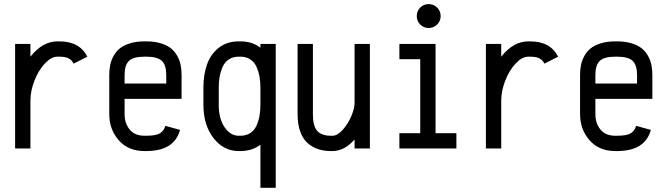

<svg xmlns="http://www.w3.org/2000/svg" viewBox="-20 -710 3191 918"><path d="M125.5 0H52.2V-500H125.5V-439Q183.6 -512.2 254.9 -512.2H263.7Q360.8 -512.2 397.5 -439L332 -405.8Q323.2 -422.9 308.1 -430.9Q293 -439 263.7 -439H254.9Q225.1 -439 194.6 -406.5Q164.1 -374 144.8 -324.7Q125.5 -275.4 125.5 -229.5Z M575.7 -237.3V-164.6Q575.7 -120.6 599.9 -90.8Q624 -61 670.9 -61H679.7Q726.1 -61 745.1 -73Q764.2 -85 770.5 -108.4L840.8 -88.9Q813.5 12.2 679.7 12.2H670.9Q592.8 12.2 547.6 -39.6Q502.4 -91.3 502.4 -164.6V-351.1Q502.4 -377 506.8 -398.9Q511.2 -420.9 522.9 -442.4Q534.7 -463.9 553.2 -478.8Q571.8 -493.7 601.8 -502.9Q631.8 -512.2 670.9 -512.2H679.7Q718.8 -512.2 748.8 -502.9Q778.8 -493.7 797.4 -478.8Q815.9 -463.9 827.6 -442.4Q839.4 -420.9 843.8 -398.9Q848.1 -377 848.1 -351.1V-237.3ZM774.9 -310.5V-351.1Q774.9 -398.9 753.9 -418.9Q732.9 -439 679.7 -439H670.9Q617.7 -439 596.7 -418.9Q575.7 -398.9 575.7 -351.1V-310.5Z M1025.9 -291.5V-208.5Q1025.9 -142.6 1053.7 -101.8Q1081.5 -61 1121.1 -61H1129.9Q1157.2 -61 1176.8 -74Q1196.3 -86.9 1206.3 -109.1Q1216.3 -131.3 1220.7 -155.8Q1225.1 -180.2 1225.1 -208.5V-291.5Q1225.1 -319.8 1220.7 -344Q1216.3 -368.2 1206.3 -390.6Q1196.3 -413.1 1176.8 -426Q1157.2 -439 1129.9 -439H1121.1Q1093.8 -439 1074.2 -426Q1054.7 -413.1 1044.7 -390.6Q1034.7 -368.2 1030.3 -344Q1025.9 -319.8 1025.9 -291.5ZM1121.1 -512.2H1129.9Q1185.5 -512.2 1225.1 -481.9V-500H1298.3V188H1225.1V-18.1Q1185.5 12.2 1129.9 12.2H1121.1Q1048.8 12.2 1000.7 -50Q952.6 -112.3 952.6 -208.5V-291.5Q952.6 -355 970.5 -403.8Q988.3 -452.6 1027.1 -482.4Q1065.9 -512.2 1121.1 -512.2Z M1675.3 -500H1748.5V0H1675.3V-43Q1626.5 12.2 1570.3 12.2H1561.5Q1529.3 12.2 1502.2 3.4Q1475.1 -5.4 1452.1 -24.7Q1429.2 -43.9 1416 -79.6Q1402.8 -115.2 1402.8 -164.6V-500H1476.1V-164.6Q1476.1 -106 1497.3 -83.5Q1518.6 -61 1561.5 -61H1570.3Q1593.3 -61 1618.7 -89.4Q1644 -117.7 1659.7 -154.8Q1675.3 -191.9 1675.3 -218.3Z M1989 -592.8Q1972.7 -609.4 1972.7 -633.3Q1972.7 -657.2 1989 -673.8Q2005.4 -690.4 2029.3 -690.4Q2053.2 -690.4 2070.1 -673.8Q2086.9 -657.2 2086.9 -633.3Q2086.9 -609.4 2070.1 -592.8Q2053.2 -576.2 2029.3 -576.2Q2005.4 -576.2 1989 -592.8ZM1889.6 -500H2062.5V-73.2H2162.1V0H1889.6V-73.2H1989.3V-426.8H1889.6Z M2376.5 0H2303.2V-500H2376.5V-439Q2434.6 -512.2 2505.9 -512.2H2514.6Q2611.8 -512.2 2648.4 -439L2583 -405.8Q2574.2 -422.9 2559.1 -430.9Q2543.9 -439 2514.6 -439H2505.9Q2476.1 -439 2445.6 -406.5Q2415 -374 2395.8 -324.7Q2376.5 -275.4 2376.5 -229.5Z M2826.7 -237.3V-164.6Q2826.7 -120.6 2850.8 -90.8Q2875 -61 2921.9 -61H2930.7Q2977.1 -61 2996.1 -73Q3015.1 -85 3021.5 -108.4L3091.8 -88.9Q3064.5 12.2 2930.7 12.2H2921.9Q2843.8 12.2 2798.6 -39.6Q2753.4 -91.3 2753.4 -164.6V-351.1Q2753.4 -377 2757.8 -398.9Q2762.2 -420.9 2773.9 -442.4Q2785.6 -463.9 2804.2 -478.8Q2822.8 -493.7 2852.8 -502.9Q2882.8 -512.2 2921.9 -512.2H2930.7Q2969.7 -512.2 2999.8 -502.9Q3029.8 -493.7 3048.3 -478.8Q3066.9 -463.9 3078.6 -442.4Q3090.3 -420.9 3094.7 -398.9Q3099.1 -377 3099.1 -351.1V-237.3ZM3025.9 -310.5V-351.1Q3025.9 -398.9 3004.9 -418.9Q2983.9 -439 2930.7 -439H2921.9Q2868.7 -439 2847.7 -418.9Q2826.7 -398.9 2826.7 -351.1V-310.5Z"/></svg>

Font: Anka/Coder Narrow
Style: Regular
Weight: 400
Width: 3
Monospace: yes
Version: Version 001.100